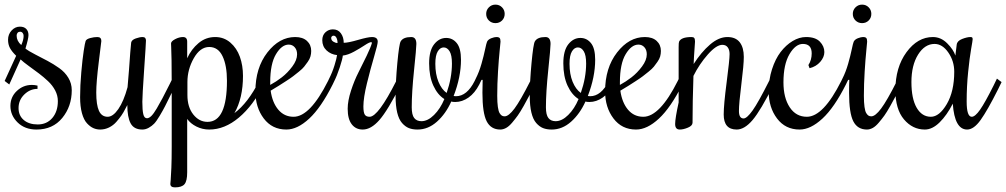

<svg xmlns="http://www.w3.org/2000/svg" viewBox="-25 -560 4350 830"><path d="M285.2 -169.9Q285.2 -100.1 244.1 -50Q203.1 0 132.8 0Q82.5 0 51.3 -30.5Q20 -61 20 -102.1Q20 -140.6 47.6 -166.7Q75.2 -192.9 112.8 -192.9Q124.5 -192.9 137.2 -189.9V-175.8Q105 -175.8 80.1 -151.6Q55.2 -127.4 55.2 -92.8Q55.2 -60.5 77.6 -41.3Q100.1 -22 138.2 -22Q177.2 -22 201.2 -50Q225.1 -78.1 225.1 -123Q225.1 -147 213.6 -168.9Q202.1 -190.9 182.6 -209.2Q163.1 -227.5 143.3 -242.4Q123.5 -257.3 99.9 -274.4Q76.2 -291.5 64 -303.2L15.1 -194.8L-4.9 -210L44.9 -318.8Q26.4 -336.9 18.1 -352.3Q9.8 -367.7 9.8 -388.2Q9.8 -411.6 25.1 -428.2Q40.5 -444.8 61 -444.8Q79.1 -444.8 88.6 -434.8Q98.1 -424.8 98.1 -408.2Q98.1 -393.1 85 -350.1Q99.1 -338.9 127.4 -324.5Q155.8 -310.1 180.9 -296.6Q206.1 -283.2 231 -265.6Q255.9 -248 270.5 -223.6Q285.2 -199.2 285.2 -169.9ZM62 -422.9Q55.2 -422.9 51 -418.2Q46.9 -413.6 46.9 -405.8Q46.9 -383.3 66.9 -365.2Q77.1 -387.2 77.1 -404.8Q77.1 -412.6 72.8 -417.7Q68.4 -422.9 62 -422.9Z M525.4 -106Q524.4 -105 516.6 -89.4Q508.8 -73.7 500 -61Q491.2 -48.3 478 -33.2Q464.8 -18.1 446.5 -9Q428.2 0 408.2 0Q392.6 0 378.7 -6.1Q364.7 -12.2 351.1 -26.9Q337.4 -41.5 329.3 -70.6Q321.3 -99.6 321.3 -140.1Q321.3 -189.9 326.4 -247.6Q331.5 -305.2 336.9 -340.1Q342.3 -375 345.2 -382.8Q348.6 -391.1 365 -395.5Q381.3 -399.9 396 -399.9Q413.1 -399.9 413.1 -382.8Q413.1 -381.3 402.1 -293Q391.1 -204.6 391.1 -160.2Q391.1 -106.4 402.8 -80.8Q414.6 -55.2 440.4 -55.2Q463.4 -55.2 486.6 -88.6Q509.8 -122.1 526.4 -183.1Q529.3 -211.9 532.5 -256.3Q535.6 -300.8 538.1 -333Q540.5 -365.2 542 -376Q544.4 -387.7 561.8 -393.8Q579.1 -399.9 591.3 -399.9Q606 -399.9 606 -384.8Q606 -373 598.1 -258.8Q590.3 -144.5 590.3 -120.1Q590.3 -83.5 594.5 -66.2Q598.6 -48.8 610.4 -48.8Q619.1 -48.8 629.2 -58.6Q639.2 -68.4 652.6 -91.1Q666 -113.8 677.5 -135.7Q689 -157.7 708.5 -196.3Q712.9 -205.6 715.3 -210L720.2 -220.2L740.2 -205.1L735.4 -194.8Q728.5 -181.6 716.3 -156.7Q697.3 -118.2 688.5 -100.8Q679.7 -83.5 665.3 -59.3Q650.9 -35.2 641.1 -25.1Q631.3 -15.1 617.9 -7.6Q604.5 0 590.3 0Q554.2 0 539.8 -26.6Q525.4 -53.2 525.4 -106Z M784.2 -379.9V-308.1Q802.2 -347.7 833.5 -373.8Q864.7 -399.9 905.3 -399.9Q942.9 -399.9 970.7 -376Q998.5 -352.1 1012 -314.5Q1025.4 -276.9 1025.4 -231.9Q1025.4 -135.7 988.3 -70.8Q1047.4 -115.2 1095.2 -210L1100.1 -220.2L1120.1 -205.1L1115.2 -194.8Q1069.3 -103.5 1007.8 -51.8Q946.3 0 879.4 0Q850.1 0 824.2 -12.9Q798.3 -25.9 784.2 -45.9V185.1Q784.2 222.2 772.7 236.1Q761.2 250 731.4 250Q711.4 250 711.4 234.9Q711.4 233.9 712.9 218Q714.4 202.1 715.8 165Q717.3 127.9 717.3 75.2V-194.8Q717.3 -258.8 716.6 -299.1Q715.8 -339.4 715.1 -354.2Q714.4 -369.1 714.4 -372.1Q714.4 -381.3 731.9 -390.6Q749.5 -399.9 766.1 -399.9Q784.2 -399.9 784.2 -379.9ZM879.4 -356.9Q840.3 -356.9 812.7 -308.3Q785.2 -259.8 785.2 -205.1V-148.9Q785.2 -97.2 810.5 -65.2Q835.9 -33.2 872.1 -33.2Q956.1 -33.2 956.1 -210.9Q956.1 -277.3 937 -317.1Q918 -356.9 879.4 -356.9Z M1244.1 -55.2Q1315.4 -55.2 1393.1 -210L1397.9 -220.2L1418 -205.1L1413.1 -194.8Q1362.8 -94.7 1311.8 -47.4Q1260.7 0 1212.9 0Q1151.4 0 1115.2 -47.9Q1079.1 -95.7 1079.1 -165Q1079.1 -266.6 1130.9 -333.3Q1182.6 -399.9 1251 -399.9Q1283.7 -399.9 1302 -383.1Q1320.3 -366.2 1320.3 -339.8Q1320.3 -327.6 1317.1 -316.2Q1314 -304.7 1305.4 -292.7Q1296.9 -280.8 1290 -272Q1283.2 -263.2 1267.1 -250.2Q1251 -237.3 1242.2 -230.5Q1233.4 -223.6 1211.2 -209.2Q1189 -194.8 1179.9 -189.2Q1170.9 -183.6 1145 -168Q1152.3 -116.2 1178.2 -85.7Q1204.1 -55.2 1244.1 -55.2ZM1259.3 -325.2Q1259.3 -344.2 1249 -355.7Q1238.8 -367.2 1223.1 -367.2Q1192.9 -367.2 1168 -325.7Q1143.1 -284.2 1143.1 -204.1V-192.9Q1168.5 -206.5 1193.4 -225.8Q1218.3 -245.1 1238.8 -272.7Q1259.3 -300.3 1259.3 -325.2Z M1413.1 -194.8 1393.1 -210 1397.9 -220.2Q1411.6 -247.1 1420.9 -277.1Q1430.2 -307.1 1432.1 -321.8Q1405.3 -324.7 1386.7 -342Q1368.2 -359.4 1368.2 -386.2Q1368.2 -407.7 1381.8 -420.4Q1395.5 -433.1 1414.1 -433.1Q1436.5 -433.1 1448.7 -416Q1460.9 -398.9 1460.9 -375Q1480 -375 1522.9 -387.5Q1565.9 -399.9 1583 -399.9Q1607.9 -399.9 1607.9 -379.9Q1607.9 -368.2 1592.3 -315.4Q1576.7 -262.7 1561.3 -200Q1545.9 -137.2 1545.9 -100.1Q1545.9 -74.2 1551.8 -64.7Q1557.6 -55.2 1572.8 -55.2Q1609.9 -55.2 1688 -210L1692.9 -220.2L1712.9 -205.1L1708 -194.8Q1651.4 -82.5 1615.2 -41.3Q1579.1 0 1543 0Q1513.2 0 1495.6 -22.7Q1478 -45.4 1478 -89.8Q1478 -124 1492.4 -168.2Q1506.8 -212.4 1524.7 -247.3Q1542.5 -282.2 1560.3 -319.3Q1578.1 -356.4 1583 -375L1580.1 -377.9Q1571.8 -377.9 1551.8 -364.5Q1531.7 -351.1 1505.4 -336.7Q1479 -322.3 1457 -319.8Q1455.6 -304.7 1443.8 -268.8Q1432.1 -232.9 1418 -205.1ZM1417 -405.8Q1412.6 -405.8 1409.7 -402.8Q1406.7 -399.9 1406.7 -396Q1406.7 -385.7 1416 -379.9Q1425.3 -374 1434.1 -374Q1434.1 -387.7 1429.4 -396.7Q1424.8 -405.8 1417 -405.8Z M1774.9 -370.1Q1774.9 -352.1 1764.9 -256.6Q1754.9 -161.1 1754.9 -96.2Q1754.9 -63.5 1765.6 -49.8Q1776.4 -36.1 1796.9 -36.1Q1824.2 -36.1 1851.3 -63Q1878.4 -89.8 1896 -131.8Q1866.7 -149.9 1848.4 -189.7Q1830.1 -229.5 1830.1 -286.1Q1830.1 -341.3 1851.8 -368.7Q1873.5 -396 1903.8 -396Q1931.6 -396 1949.7 -373.5Q1967.8 -351.1 1967.8 -301.8Q1967.8 -227.1 1936 -145Q1937.5 -145 1940.9 -144.5Q1944.3 -144 1945.8 -144Q1993.7 -144 2026.9 -210L2031.7 -220.2L2051.8 -205.1L2046.9 -194.8Q2027.8 -157.7 2000.5 -138.4Q1973.1 -119.1 1942.9 -119.1Q1931.6 -119.1 1925.8 -121.1Q1901.9 -67.9 1863.8 -33.9Q1825.7 0 1779.8 0Q1758.3 0 1742.4 -6.3Q1726.6 -12.7 1712.9 -28.3Q1699.2 -43.9 1692.1 -73.2Q1685.1 -102.5 1685.1 -145Q1685.1 -205.1 1692.6 -287.1Q1700.2 -369.1 1707 -380.9Q1717.8 -399.9 1752.9 -399.9Q1774.9 -399.9 1774.9 -370.1ZM1856.9 -284.2Q1856.9 -239.3 1870.4 -206.5Q1883.8 -173.8 1905.8 -158.2Q1928.7 -224.6 1928.7 -285.2Q1928.7 -321.8 1918.5 -338.4Q1908.2 -355 1893.1 -355Q1877.9 -355 1867.4 -337.9Q1856.9 -320.8 1856.9 -284.2Z M2061.5 -214.8H2056.6L2051.8 -205.1L2046.9 -194.8L2026.9 -210L2031.7 -220.2Q2046.4 -249 2056.4 -284.2Q2066.4 -319.3 2072 -346.4Q2077.6 -373.5 2080.6 -379.9Q2085.4 -389.6 2098.9 -394.8Q2112.3 -399.9 2120.6 -399.9Q2131.3 -399.9 2135 -395.5Q2138.7 -391.1 2138.7 -379.9Q2138.7 -376.5 2135 -341.1Q2131.3 -305.7 2127.9 -251Q2124.5 -196.3 2124.5 -146Q2124.5 -116.7 2127.2 -97.7Q2129.9 -78.6 2135 -70.6Q2140.1 -62.5 2145 -59.8Q2149.9 -57.1 2156.7 -57.1Q2173.8 -57.1 2199 -90.6Q2224.1 -124 2267.6 -210L2272.9 -220.2L2293 -205.1L2287.6 -194.8Q2271.5 -163.1 2262.7 -146Q2253.9 -128.9 2238.8 -102.1Q2223.6 -75.2 2213.1 -60.5Q2202.6 -45.9 2189 -29.8Q2175.3 -13.7 2162.6 -6.8Q2149.9 0 2137.7 0Q2097.2 0 2078.9 -35.6Q2060.5 -71.3 2060.5 -159.2Q2060.5 -194.8 2061.5 -214.8ZM2156.7 -500Q2156.7 -482.9 2145.3 -471.4Q2133.8 -460 2116.7 -460Q2100.1 -460 2088.4 -471.4Q2076.7 -482.9 2076.7 -500Q2076.7 -516.6 2088.4 -528.3Q2100.1 -540 2116.7 -540Q2133.8 -540 2145.3 -528.3Q2156.7 -516.6 2156.7 -500Z M2355 -370.1Q2355 -352.1 2345 -256.6Q2335 -161.1 2335 -96.2Q2335 -63.5 2345.7 -49.8Q2356.4 -36.1 2377 -36.1Q2404.3 -36.1 2431.4 -63Q2458.5 -89.8 2476.1 -131.8Q2446.8 -149.9 2428.5 -189.7Q2410.2 -229.5 2410.2 -286.1Q2410.2 -341.3 2431.9 -368.7Q2453.6 -396 2483.9 -396Q2511.7 -396 2529.8 -373.5Q2547.9 -351.1 2547.9 -301.8Q2547.9 -227.1 2516.1 -145Q2517.6 -145 2521 -144.5Q2524.4 -144 2525.9 -144Q2573.7 -144 2606.9 -210L2611.8 -220.2L2631.8 -205.1L2627 -194.8Q2607.9 -157.7 2580.6 -138.4Q2553.2 -119.1 2522.9 -119.1Q2511.7 -119.1 2505.9 -121.1Q2481.9 -67.9 2443.8 -33.9Q2405.8 0 2359.9 0Q2338.4 0 2322.5 -6.3Q2306.6 -12.7 2293 -28.3Q2279.3 -43.9 2272.2 -73.2Q2265.1 -102.5 2265.1 -145Q2265.1 -205.1 2272.7 -287.1Q2280.3 -369.1 2287.1 -380.9Q2297.9 -399.9 2333 -399.9Q2355 -399.9 2355 -370.1ZM2437 -284.2Q2437 -239.3 2450.4 -206.5Q2463.9 -173.8 2485.8 -158.2Q2508.8 -224.6 2508.8 -285.2Q2508.8 -321.8 2498.5 -338.4Q2488.3 -355 2473.1 -355Q2458 -355 2447.5 -337.9Q2437 -320.8 2437 -284.2Z M2755.9 -55.2Q2827.1 -55.2 2904.8 -210L2909.7 -220.2L2929.7 -205.1L2924.8 -194.8Q2874.5 -94.7 2823.5 -47.4Q2772.5 0 2724.6 0Q2663.1 0 2627 -47.9Q2590.8 -95.7 2590.8 -165Q2590.8 -266.6 2642.6 -333.3Q2694.3 -399.9 2762.7 -399.9Q2795.4 -399.9 2813.7 -383.1Q2832 -366.2 2832 -339.8Q2832 -327.6 2828.9 -316.2Q2825.7 -304.7 2817.1 -292.7Q2808.6 -280.8 2801.8 -272Q2794.9 -263.2 2778.8 -250.2Q2762.7 -237.3 2753.9 -230.5Q2745.1 -223.6 2722.9 -209.2Q2700.7 -194.8 2691.7 -189.2Q2682.6 -183.6 2656.7 -168Q2664.1 -116.2 2689.9 -85.7Q2715.8 -55.2 2755.9 -55.2ZM2771 -325.2Q2771 -344.2 2760.7 -355.7Q2750.5 -367.2 2734.9 -367.2Q2704.6 -367.2 2679.7 -325.7Q2654.8 -284.2 2654.8 -204.1V-192.9Q2680.2 -206.5 2705.1 -225.8Q2730 -245.1 2750.5 -272.7Q2771 -300.3 2771 -325.2Z M3097.7 -366.2Q3071.8 -366.2 3034.9 -324.5Q2998 -282.7 2972.7 -231.9Q2968.8 -117.7 2968.8 -29.8Q2968.8 -16.6 2949 -8.3Q2929.2 0 2913.6 0Q2893.6 0 2893.6 -23.9Q2893.6 -47.9 2908.7 -117.2V-356Q2908.7 -376 2910.6 -379.9Q2919.4 -399.9 2964.8 -399.9Q2973.1 -399.9 2976.3 -395.5Q2979.5 -391.1 2979.5 -379.9L2975.1 -315.4Q2974.1 -299.8 2973.6 -283.2Q3006.3 -334.5 3044.2 -367.2Q3082 -399.9 3119.6 -399.9Q3155.3 -399.9 3172.9 -377.2Q3190.4 -354.5 3190.4 -314Q3190.4 -280.3 3179.9 -196.5Q3169.4 -112.8 3169.4 -80.1Q3169.4 -47.9 3189.5 -47.9Q3203.6 -47.9 3228.3 -82.3Q3252.9 -116.7 3299.8 -210L3304.7 -220.2L3324.7 -205.1L3319.8 -194.8Q3263.2 -82 3228.3 -41Q3193.4 0 3159.7 0Q3103.5 0 3103.5 -64.9Q3103.5 -106.9 3116.2 -204.1Q3128.9 -301.3 3128.9 -326.2Q3128.9 -344.7 3120.8 -355.5Q3112.8 -366.2 3097.7 -366.2Z M3469.7 -278.8Q3483.9 -300.8 3483.9 -329.1Q3483.9 -370.1 3445.8 -370.1Q3414.1 -370.1 3387.9 -325.9Q3361.8 -281.7 3361.8 -204.1Q3361.8 -137.2 3388.9 -96.2Q3416 -55.2 3462.9 -55.2Q3534.2 -55.2 3611.8 -210L3616.7 -220.2L3636.7 -205.1L3631.8 -194.8Q3581.5 -94.7 3530.3 -47.4Q3479 0 3431.6 0Q3370.1 0 3334 -47.9Q3297.9 -95.7 3297.9 -165Q3297.9 -215.8 3312.3 -260.5Q3326.7 -305.2 3349.6 -335.2Q3372.6 -365.2 3401.4 -382.6Q3430.2 -399.9 3459.5 -399.9Q3500 -399.9 3519.3 -379.9Q3538.6 -359.9 3538.6 -335Q3538.6 -313 3520.8 -292.5Q3502.9 -272 3474.6 -265.1Z M3646.5 -214.8H3641.6L3636.7 -205.1L3631.8 -194.8L3611.8 -210L3616.7 -220.2Q3631.3 -249 3641.4 -284.2Q3651.4 -319.3 3657 -346.4Q3662.6 -373.5 3665.5 -379.9Q3670.4 -389.6 3683.8 -394.8Q3697.3 -399.9 3705.6 -399.9Q3716.3 -399.9 3720 -395.5Q3723.6 -391.1 3723.6 -379.9Q3723.6 -376.5 3720 -341.1Q3716.3 -305.7 3712.9 -251Q3709.5 -196.3 3709.5 -146Q3709.5 -116.7 3712.2 -97.7Q3714.8 -78.6 3720 -70.6Q3725.1 -62.5 3730 -59.8Q3734.9 -57.1 3741.7 -57.1Q3758.8 -57.1 3783.9 -90.6Q3809.1 -124 3852.5 -210L3857.9 -220.2L3877.9 -205.1L3872.6 -194.8Q3856.4 -163.1 3847.7 -146Q3838.9 -128.9 3823.7 -102.1Q3808.6 -75.2 3798.1 -60.5Q3787.6 -45.9 3773.9 -29.8Q3760.3 -13.7 3747.6 -6.8Q3734.9 0 3722.7 0Q3682.1 0 3663.8 -35.6Q3645.5 -71.3 3645.5 -159.2Q3645.5 -194.8 3646.5 -214.8ZM3741.7 -500Q3741.7 -482.9 3730.2 -471.4Q3718.8 -460 3701.7 -460Q3685.1 -460 3673.3 -471.4Q3661.6 -482.9 3661.6 -500Q3661.6 -516.6 3673.3 -528.3Q3685.1 -540 3701.7 -540Q3718.8 -540 3730.2 -528.3Q3741.7 -516.6 3741.7 -500Z M4153.8 -121.1Q4153.8 -55.2 4175.8 -55.2Q4190.4 -55.2 4211.9 -85.9Q4233.4 -116.7 4270 -189.9L4284.7 -220.2L4304.7 -205.1L4290 -174.8Q4243.7 -82.5 4214.1 -41.3Q4184.6 0 4155.8 0Q4101.6 0 4093.8 -111.8Q4068.4 -62 4036.9 -31Q4005.4 0 3973.1 0Q3919.9 0 3882.8 -43.9Q3845.7 -87.9 3845.7 -169.9Q3845.7 -269 3893.8 -334.5Q3941.9 -399.9 4007.8 -399.9Q4042.5 -399.9 4069.6 -372.8Q4096.7 -345.7 4105 -319.8L4110.8 -367.2Q4112.8 -383.3 4134.3 -391.6Q4155.8 -399.9 4169.9 -399.9Q4175.8 -399.9 4177.7 -397.9Q4179.7 -396 4179.7 -390.1Q4179.7 -385.3 4173.1 -348.1Q4166.5 -311 4160.2 -248.8Q4153.8 -186.5 4153.8 -121.1ZM4100.1 -250Q4100.1 -295.9 4074.5 -333Q4048.8 -370.1 4015.1 -370.1Q3972.7 -370.1 3943.8 -324Q3915 -277.8 3915 -205.1Q3915 -133.3 3937.7 -94.2Q3960.4 -55.2 3999 -55.2Q4035.6 -55.2 4067.9 -110.1Q4100.1 -165 4100.1 -250Z"/></svg>

Font: Rochester
Style: Regular
Weight: 400
Designer: Gillian Fisher
Foundry: Font Diner, Inc DBA Sideshow
Version: Version 1.005